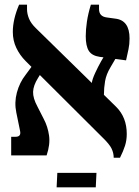

<svg xmlns="http://www.w3.org/2000/svg" viewBox="-20 -667 596 824"><path d="M524 -92Q524 -163 479 -208L426 -260Q426 -290 431 -319Q436 -348 454 -378L475 -414L521 -408Q527 -435 531.5 -456Q536 -477 536 -502Q536 -580 475 -587L439 -592Q405 -596 405 -628V-647H370Q358 -608 353 -574Q348 -540 348 -512Q348 -470 361 -449Q374 -428 408 -423L424 -421L414 -404Q401 -381 388.5 -354Q376 -327 374 -311L135 -545Q113 -566 104.5 -587Q96 -608 96 -627V-647H62Q35 -584 35 -530Q35 -493 50 -461.5Q65 -430 90 -405L115 -380L90 -346Q64 -313 52.5 -270Q41 -227 50 -184L66 -106Q72 -80 47 -80H28V0H180Q196 -47 190.5 -85.5Q185 -124 168 -156L141 -209Q121 -246 122 -273Q123 -300 143 -332L151 -345L420 -77Q450 -48 459 -29Q468 -10 468 10H495Q509 -18 516.5 -41.5Q524 -65 524 -92ZM223 137 226 75H394L391 137Z"/></svg>

Font: Noto Serif Hebrew SemiCondensed Extra
Style: Regular
Weight: 800
Width: 4
Designer: Monotype Design Team
Foundry: Monotype Imaging Inc.
Version: Version 1.901